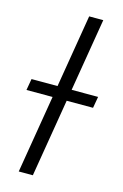

<svg xmlns="http://www.w3.org/2000/svg" viewBox="-134 -779 534 831"><g transform="rotate(15 132.5 -363.5)"><path d="M221.9 -727.3 101.2 0H38L158.7 -727.3ZM-21 -349.4 -12.1 -400.6H286.2L277.3 -349.4Z"/></g></svg>

Font: Inter Light  BETA
Style: Italic
Weight: 300
Italic angle: 9.39999°
Designer: Rasmus Andersson
Foundry: rsms
Version: Version 3.011;git-f93a4a705